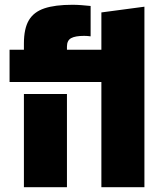

<svg xmlns="http://www.w3.org/2000/svg" viewBox="-20 -783 664 803"><path d="M584 0H404V-440H20V-575H80V-601Q80 -663 100.5 -698Q121 -733 165.5 -748Q210 -763 283 -763Q301 -763 320.5 -761.5Q340 -760 359 -758V-631Q352 -632 345 -632.5Q338 -633 332 -633Q295 -633 277.5 -623.5Q260 -614 260 -588V-575H404V-731L584 -755ZM80 -390H260V0H80Z"/></svg>

Font: Protest Guerrilla
Style: Regular
Weight: 400
Designer: Octavio Pardo
Foundry: Ashler Design
Version: Version 2.005; ttfautohint (v1.8.4.7-5d5b)